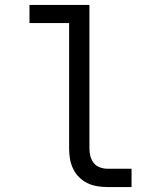

<svg xmlns="http://www.w3.org/2000/svg" viewBox="-20 -755 640 775"><path d="M413 0Q393 0 372 -3.5Q351 -7 332.5 -16Q314 -25 299 -40Q284 -55 275 -74Q266 -93 262.5 -113.5Q259 -134 259 -155V-662H99V-735H341V-155Q341 -139 345 -124Q349 -109 358.5 -97Q368 -85 383 -79.5Q398 -74 413 -74H511V0Z"/></svg>

Font: Iosevka Mono
Style: Regular
Weight: 400
Designer: Belleve Invis
Foundry: Belleve Invis
Version: Version 11.1.1